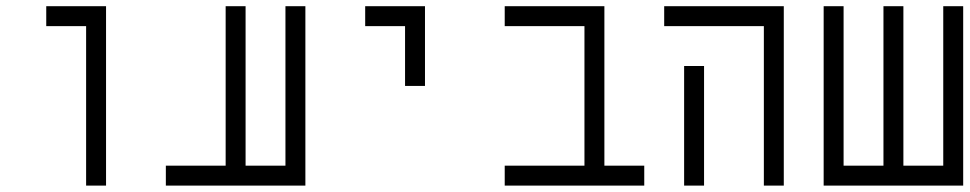

<svg xmlns="http://www.w3.org/2000/svg" viewBox="-20 -582 3040 602"><path d="M250 -500Q250 -500 250 0H312.5V-562.5H125V-500Z M687.5 -62.5H500V0H937.5V-562.5H875Q875 -562.5 875 -62.5H750Q750 -62.5 750 -562.5H687.5Q687.5 -562.5 687.5 -62.5Z M1250 -500V-312.5H1312.5Q1312.5 -312.5 1312.5 -562.5H1125V-500Z M2000 0V-62.5H1875Q1875 -62.5 1875 -562.5H1562.5V-500H1812.5V-62.5H1562.5V0Z M2125 -375Q2125 -375 2125 0H2187.5Q2187.5 0 2187.5 -375ZM2375 -500Q2375 -500 2375 0H2437.5V-562.5H2062.5V-500Z M2562.5 -562.5V0H3000V-562.5H2937.5Q2937.5 -562.5 2937.5 -62.5H2812.5Q2812.5 -62.5 2812.5 -562.5H2750Q2750 -562.5 2750 -62.5H2625Q2625 -62.5 2625 -562.5Z"/></svg>

Font: CalcUnifontExMono
Style: Regular
Weight: 500
Version: Version 15.0.06